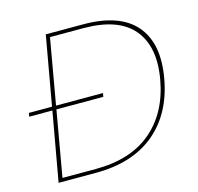

<svg xmlns="http://www.w3.org/2000/svg" viewBox="-103 -813 948 921"><g transform="rotate(-15 371.0 -352.0)"><path d="M387 -704Q569 -704 647.5 -612Q726 -520 696 -352Q666 -184 555 -92Q444 0 262 0H77L138 -343H23L26 -361H141L202 -704ZM101 -18H266Q440 -18 544 -106Q648 -194 676 -352Q704 -510 630.5 -598Q557 -686 383 -686H218L161 -361H394L391 -343H158Z"/></g></svg>

Font: Poppins Thin
Style: Italic
Weight: 250
Italic angle: -10°
Designer: Ninad Kale (Devanagari), Jonny Pinhorn (Latin)
Foundry: Indian Type Foundry
Version: Version 3.200;PS 1.000;hotconv 16.6.54;makeotf.lib2.5.65590